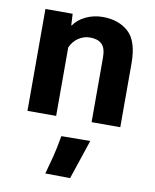

<svg xmlns="http://www.w3.org/2000/svg" viewBox="-90 -594 771 956"><g transform="rotate(10 295.5 -116.5)"><path d="M63.5 0H208.5V-345.9Q222.4 -378.2 249.5 -396Q276.6 -413.8 307.9 -413.8Q346.2 -413.8 366.9 -394.4Q387.7 -375 387.7 -326.9V0H532.7V-322.3Q532.7 -435.5 482.5 -480.6Q432.4 -525.6 353 -525.6Q305.7 -525.6 266.2 -506.3Q226.8 -487.1 207 -457.3H204.3L201.2 -515.1H63.5ZM205.1 291.5 330.6 293 397.5 93.5 251.5 94.7Q239.5 162.4 230 199.3Q220.5 236.3 205.1 291.5Z"/></g></svg>

Font: Roboto Flex
Style: Regular
Weight: 400
Designer: Berlow after Robertson
Foundry: Google
Version: Version 3.200;gftools[0.9.32]